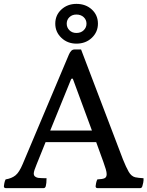

<svg xmlns="http://www.w3.org/2000/svg" viewBox="-25 -1050 760 990"><path d="M5 -80Q-5 -80 -5 -90Q-5 -94 -2.5 -106Q0 -118 4 -125Q35 -130 54.5 -145.5Q74 -161 92 -204L330 -768Q335 -780 342 -787.5Q349 -795 360 -795H393L609 -228Q625 -188 638.5 -164.5Q652 -141 672 -136Q680 -134 691 -133Q702 -132 715 -131Q716 -121 713.5 -108Q711 -95 709 -90Q706 -80 698 -80H478Q468 -80 468 -90Q468 -94 470.5 -106Q473 -118 477 -125Q503 -126 514 -131Q525 -136 525 -152Q525 -162 520.5 -177.5Q516 -193 508 -215L471 -317H210L164 -203Q157 -186 153 -174Q149 -162 149 -154Q149 -138 171 -133Q179 -132 191 -131.5Q203 -131 215 -131Q215 -104 211 -90Q208 -80 200 -80ZM369 -825Q323 -825 291.5 -855Q260 -885 260 -928Q260 -972 291.5 -1001Q323 -1030 369 -1030Q417 -1030 448.5 -1001Q480 -972 480 -928Q480 -885 448.5 -855Q417 -825 369 -825ZM234 -377H449L352 -640Q351 -645 347 -645Q343 -645 341 -640ZM369 -880Q392 -880 406.5 -894Q421 -908 421 -928Q421 -948 406.5 -961.5Q392 -975 369 -975Q347 -975 333 -961.5Q319 -948 319 -928Q319 -908 333 -894Q347 -880 369 -880Z"/></svg>

Font: Gowun Batang
Style: Bold
Weight: 700
Designer: Yanghee Ryu
Foundry: Yanghee Ryu
Version: Version 2.000